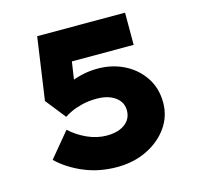

<svg xmlns="http://www.w3.org/2000/svg" viewBox="-104 -817 956 933"><g transform="rotate(-15 373.5 -350.5)"><path d="M374 7Q284 7 208 -25Q132 -57 79 -108L182 -232Q220 -197 268 -175.5Q316 -154 365 -154Q404 -154 432 -165.5Q460 -177 475 -198Q490 -219 490 -247Q490 -275 474.5 -295.5Q459 -316 430.5 -328Q402 -340 363 -340Q321 -340 287.5 -331.5Q254 -323 231 -312Q208 -301 197 -293L117 -394L162 -708H604V-546H248L304 -619L271 -397L194 -414Q219 -432 252.5 -447Q286 -462 324.5 -471Q363 -480 404 -480Q477 -480 537 -450Q597 -420 633.5 -365.5Q670 -311 670 -238Q670 -169 630.5 -113.5Q591 -58 524 -25.5Q457 7 374 7Z"/></g></svg>

Font: Lexend Peta ExtraBold
Style: Regular
Weight: 800
Version: Version 1.007